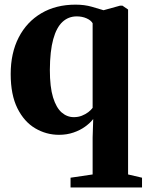

<svg xmlns="http://www.w3.org/2000/svg" viewBox="-20 -569 631 826"><path d="M283.5 237.5V195.5L378.5 181.5V23L381 -57Q368 -40 346.2 -24.2Q324.5 -8.5 296 1.2Q267.5 11 234 11Q179 11 131.5 -17Q84 -45 55 -103Q26 -161 26 -250.5Q26 -341 60.5 -408Q95 -475 157.8 -512Q220.5 -549 305 -549Q343.5 -549 374.8 -540Q406 -531 425.5 -525L496 -544.5H507L531 -528V181.5L591 195.5V237.5ZM297.5 -65Q316.5 -65 332.2 -71.2Q348 -77.5 359.8 -86.5Q371.5 -95.5 378.5 -105V-469Q371 -482 352.2 -490.2Q333.5 -498.5 310 -498.5Q274.5 -498.5 248.8 -474.8Q223 -451 209 -400.2Q195 -349.5 194.5 -268.5Q194.5 -194.5 208.2 -150Q222 -105.5 245.2 -85.2Q268.5 -65 297.5 -65Z"/></svg>

Font: Merriweather 72pt ExtraBold
Style: Regular
Weight: 800
Version: Version 2.100